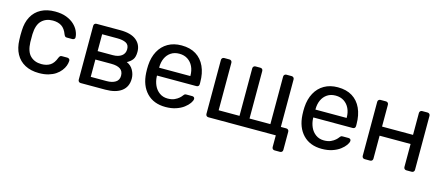

<svg xmlns="http://www.w3.org/2000/svg" viewBox="-47 -1016 3748 1628"><g transform="rotate(15 1827.0 -202.0)"><path d="M284 10Q213 10 161.5 -17.5Q110 -45 82 -96.5Q54 -148 52 -220Q51 -235 51 -260Q51 -285 52 -300Q54 -372 82 -423.5Q110 -475 161.5 -502.5Q213 -530 284 -530Q342 -530 383.5 -514Q425 -498 452 -473Q479 -448 492.5 -419Q506 -390 507 -364Q508 -354 501 -348Q494 -342 484 -342H436Q426 -342 421 -346.5Q416 -351 411 -362Q393 -411 362 -431Q331 -451 285 -451Q225 -451 187.5 -414Q150 -377 147 -295Q146 -259 147 -225Q150 -142 187.5 -105.5Q225 -69 285 -69Q331 -69 362 -89Q393 -109 411 -158Q416 -169 421 -174Q426 -179 436 -179H484Q494 -179 501 -172.5Q508 -166 507 -156Q506 -135 498 -113Q490 -91 472.5 -68.5Q455 -46 429 -28.5Q403 -11 367 -0.5Q331 10 284 10Z M649 0Q639 0 632.5 -6.5Q626 -13 626 -23V-497Q626 -507 632.5 -513.5Q639 -520 649 -520H857Q951 -520 998.5 -482Q1046 -444 1046 -380Q1046 -335 1029 -312Q1012 -289 981 -273Q1019 -257 1038.5 -221.5Q1058 -186 1058 -148Q1058 -76 1007.5 -38Q957 0 865 0ZM718 -73H857Q905 -73 934.5 -91.5Q964 -110 964 -148Q964 -188 937 -206.5Q910 -225 857 -225H718ZM718 -299H851Q899 -299 927.5 -320Q956 -341 956 -379Q956 -418 927.5 -432.5Q899 -447 851 -447H718Z M1395 10Q1291 10 1230 -53.5Q1169 -117 1163 -227Q1162 -240 1162 -260.5Q1162 -281 1163 -294Q1167 -365 1196 -418.5Q1225 -472 1275.5 -501Q1326 -530 1394 -530Q1470 -530 1521.5 -498Q1573 -466 1600 -407Q1627 -348 1627 -269V-252Q1627 -241 1620.5 -235Q1614 -229 1604 -229H1258Q1258 -228 1258 -225Q1258 -222 1258 -220Q1260 -179 1276 -143.5Q1292 -108 1322.5 -86Q1353 -64 1394 -64Q1430 -64 1454 -75Q1478 -86 1493 -99.5Q1508 -113 1513 -121Q1522 -133 1527 -135.5Q1532 -138 1543 -138H1592Q1601 -138 1607.5 -132.5Q1614 -127 1613 -117Q1612 -102 1597 -80.5Q1582 -59 1554.5 -38Q1527 -17 1486.5 -3.5Q1446 10 1395 10ZM1258 -298H1532V-301Q1532 -346 1515.5 -381Q1499 -416 1468 -436.5Q1437 -457 1394 -457Q1351 -457 1320.5 -436.5Q1290 -416 1274 -381Q1258 -346 1258 -301Z M2385 126Q2375 126 2368.5 119.5Q2362 113 2362 103V0H1770Q1760 0 1753.5 -6.5Q1747 -13 1747 -23V-497Q1747 -507 1753.5 -513.5Q1760 -520 1770 -520H1816Q1826 -520 1832.5 -513.5Q1839 -507 1839 -497V-80H2022V-497Q2022 -507 2028.5 -513.5Q2035 -520 2045 -520H2087Q2098 -520 2104 -513.5Q2110 -507 2110 -497V-80H2293V-497Q2293 -507 2299.5 -513.5Q2306 -520 2316 -520H2362Q2372 -520 2378.5 -513.5Q2385 -507 2385 -497V-80H2433Q2443 -80 2449.5 -73.5Q2456 -67 2456 -57V103Q2456 113 2449.5 119.5Q2443 126 2433 126Z M2767 10Q2663 10 2602 -53.5Q2541 -117 2535 -227Q2534 -240 2534 -260.5Q2534 -281 2535 -294Q2539 -365 2568 -418.5Q2597 -472 2647.5 -501Q2698 -530 2766 -530Q2842 -530 2893.5 -498Q2945 -466 2972 -407Q2999 -348 2999 -269V-252Q2999 -241 2992.5 -235Q2986 -229 2976 -229H2630Q2630 -228 2630 -225Q2630 -222 2630 -220Q2632 -179 2648 -143.5Q2664 -108 2694.5 -86Q2725 -64 2766 -64Q2802 -64 2826 -75Q2850 -86 2865 -99.5Q2880 -113 2885 -121Q2894 -133 2899 -135.5Q2904 -138 2915 -138H2964Q2973 -138 2979.5 -132.5Q2986 -127 2985 -117Q2984 -102 2969 -80.5Q2954 -59 2926.5 -38Q2899 -17 2858.5 -3.5Q2818 10 2767 10ZM2630 -298H2904V-301Q2904 -346 2887.5 -381Q2871 -416 2840 -436.5Q2809 -457 2766 -457Q2723 -457 2692.5 -436.5Q2662 -416 2646 -381Q2630 -346 2630 -301Z M3142 0Q3132 0 3125.5 -6.5Q3119 -13 3119 -23V-497Q3119 -507 3125.5 -513.5Q3132 -520 3142 -520H3190Q3200 -520 3206.5 -513.5Q3213 -507 3213 -497V-305H3485V-497Q3485 -507 3491.5 -513.5Q3498 -520 3508 -520H3555Q3565 -520 3571.5 -513.5Q3578 -507 3578 -497V-23Q3578 -13 3571.5 -6.5Q3565 0 3555 0H3508Q3498 0 3491.5 -6.5Q3485 -13 3485 -23V-225H3213V-23Q3213 -13 3206.5 -6.5Q3200 0 3190 0Z"/></g></svg>

Font: RubikRegular
Style: Regular
Weight: 400
Designer: Hubert and Fischer
Foundry: Hubert and Fischer
Version: Version 2.300;gftools[0.9.30]